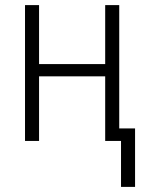

<svg xmlns="http://www.w3.org/2000/svg" viewBox="-20 -552 572 752"><path d="M454 0H392V-253H133V0H78V-532H133V-301H392V-532H447V-49H509V180H454Z"/></svg>

Font: Noto Sans UI NarrowLight
Style: Regular
Weight: 300
Width: 4
Designer: Monotype Design Team
Foundry: Monotype Imaging Inc.
Version: Version 1.001